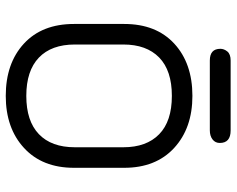

<svg xmlns="http://www.w3.org/2000/svg" viewBox="-96 -704 810 657"><g transform="rotate(90 308.5 -376.0)"><path d="M426.8 -760.7H187.5C173.2 -760.7 162.9 -757 156.7 -749.5C150.6 -742 147.5 -734 147.5 -725.6C147.5 -701.5 160.8 -689.5 187.5 -689.5H426.8C439.1 -689.5 449.4 -692.5 457.5 -698.7C465.7 -704.9 469.7 -713.2 469.7 -723.6C469.7 -748.4 455.4 -760.7 426.8 -760.7ZM308.6 8.8C382.2 8.8 441.6 -12 486.8 -53.7C532.1 -95.4 554.7 -152.3 554.7 -224.6V-396.5C554.7 -468.7 532.1 -525.7 486.8 -567.4C441.6 -609 382.2 -629.9 308.6 -629.9C234.4 -629.9 174.8 -609.2 129.9 -567.9C85 -526.5 62.5 -469.4 62.5 -396.5V-224.6C62.5 -151.7 85 -94.6 129.9 -53.2C174.8 -11.9 234.4 8.8 308.6 8.8ZM308.6 -559.6C366.5 -559.6 410.3 -545.1 439.9 -516.1C469.6 -487.1 484.4 -446.3 484.4 -393.6V-227.5C484.4 -174.2 469.4 -133.1 439.5 -104.5C409.5 -75.8 365.9 -61.5 308.6 -61.5C251.3 -61.5 207.7 -75.8 177.7 -104.5C147.8 -133.1 132.8 -174.2 132.8 -227.5V-393.6C132.8 -446.3 147.6 -487.1 177.2 -516.1C206.9 -545.1 250.7 -559.6 308.6 -559.6Z"/></g></svg>

Font: Jura
Style: DemiBold
Weight: 600
Version: Version 2.5.1